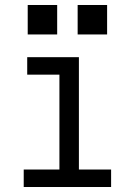

<svg xmlns="http://www.w3.org/2000/svg" viewBox="-20 -749 540 769"><path d="M75 0V-70H218V-450H89V-520H296V-70H425V0ZM291 -611V-729H409V-611ZM91 -611V-729H209V-611Z"/></svg>

Font: Iosevka SS04
Style: Regular
Weight: 400
Monospace: yes
Designer: Belleve Invis
Foundry: Belleve Invis
Version: Version 19.0.0; ttfautohint (v1.8.4)